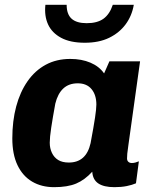

<svg xmlns="http://www.w3.org/2000/svg" viewBox="-20 -765 640 795"><path d="M204 10Q152 10 113 -13Q74 -36 52.5 -81Q31 -126 31 -192Q31 -264 47 -324Q63 -384 94 -428.5Q125 -473 169.5 -497Q214 -521 271 -521Q318 -521 354.5 -505.5Q391 -490 411 -461L433 -511H560L512 -167Q508 -141 507 -129Q506 -117 506 -109Q506 -100 511.5 -95Q517 -90 526 -90Q533 -90 540.5 -92Q548 -94 555 -97L543 -6Q527 1 504.5 5.5Q482 10 454 10Q410 10 387 -5.5Q364 -21 362 -54Q331 -20 295.5 -5Q260 10 204 10ZM265 -92Q301 -92 323.5 -112Q346 -132 355 -172Q368 -241 373.5 -278Q379 -315 379 -332Q379 -372 359 -396Q339 -420 302 -420Q265 -420 242 -398.5Q219 -377 209 -336Q198 -276 192 -236Q186 -196 186 -174Q186 -151 195 -132Q204 -113 221 -102.5Q238 -92 265 -92ZM331 -588Q271 -588 233 -608.5Q195 -629 179 -664Q163 -699 168 -745H256Q256 -706 276.5 -687.5Q297 -669 339 -669Q383 -669 408.5 -687.5Q434 -706 447 -745H534Q526 -699 500 -664Q474 -629 432 -608.5Q390 -588 331 -588Z"/></svg>

Font: Chivo Mono
Style: Bold Italic
Weight: 700
Italic angle: -8.05°
Monospace: yes
Version: Version 1.008